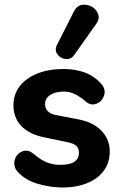

<svg xmlns="http://www.w3.org/2000/svg" viewBox="-20 -798 522 828"><path d="M61.8 -51.3Q36.7 -75.4 42.6 -104.3Q48.5 -133.1 74.2 -144.3Q99.8 -155.4 123.9 -135.2Q157.3 -107 183.6 -97.1Q209.9 -87.1 239.5 -87.1Q282.2 -87.1 301.3 -100.6Q320.5 -114.1 320.5 -139Q320.5 -158.6 309 -169.1Q297.5 -179.7 270.2 -185.1L168.2 -206.2Q105.4 -219.4 71.6 -255Q37.9 -290.6 37.9 -345Q37.9 -391.6 65.6 -426.9Q93.4 -462.2 142.2 -481.3Q191 -500.4 253.7 -500.4Q303.8 -500.4 344.7 -485.8Q385.6 -471.1 416.6 -436.3Q437.1 -413.6 429 -387.1Q420.9 -360.5 395.9 -350.7Q371 -340.8 347.6 -361.8Q335.8 -373 326.1 -378.4Q307.7 -391.4 290.7 -397.3Q273.7 -403.1 256.5 -403.1Q218.6 -403.1 196.5 -388.4Q174.3 -373.7 174.3 -348.8Q174.3 -332.2 185.3 -319.5Q196.3 -306.7 220.2 -302.1L321.4 -282.5Q384 -270.1 418.7 -232.8Q453.4 -195.5 453.4 -144.9Q453.4 -96.6 427 -61.1Q400.6 -25.6 352.2 -6.8Q303.8 12 240.1 10.4Q190.8 8.8 142 -5.6Q93.2 -20 61.8 -51.3ZM225.6 -604.1 298.4 -747.8Q313.8 -779.7 346.4 -777.7Q378.9 -775.7 397.1 -749.2Q415.2 -722.7 395 -695.1L300.4 -561.4Q286.8 -541.6 263.9 -543.4Q241.1 -545.2 227.8 -563.5Q214.6 -581.9 225.6 -604.1Z"/></svg>

Font: SN Pro Thin
Style: Regular
Weight: 200
Designer: Tobias Whetton
Foundry: Supernotes
Version: Version 1.003;Glyphs 3.3 (3324)